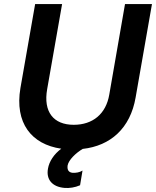

<svg xmlns="http://www.w3.org/2000/svg" viewBox="-20 -720 764 940"><path d="M296 200C319 202 347 198 372 187L384 115C370 124 352 127 335 126C317 124 308 113 311 90C316 63 351 29 385 9C521 -6 618 -92 644 -243L724 -700H592L515 -257C499 -162 434 -109 341 -109C242 -109 191 -172 211 -284L284 -700H152L80 -289C51 -118 134 -13 280 8C244 35 221 70 215 105C205 158 235 195 296 200Z"/></svg>

Font: Fixel Display SemiBold
Style: Italic
Weight: 600
Italic angle: -10°
Designer: AlfaBravo + MacPaw
Foundry: Kyrylo Tkachov, Marchela Mozhyna, Serhii Makarenko, Maria Weinstein, Zakhar Kryvoshyya
Version: Version 1.210;Glyphs 3.2 (3217)